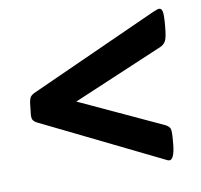

<svg xmlns="http://www.w3.org/2000/svg" viewBox="-60 -542 623 596"><g transform="rotate(-10 251.5 -244.5)"><path d="M478 -479Q485 -479 487.5 -469.5Q490 -460 488 -434L487 -422Q484 -387 478 -376.5Q472 -366 460 -361L175 -240L434 -120Q446 -114 449 -106Q452 -98 449 -67L448 -55Q443 -10 428 -10Q424 -10 411 -17L46 -196Q35 -201 31 -208Q27 -215 30 -234L32 -253Q34 -273 39 -279.5Q44 -286 56 -291L459 -473Q463 -474 468.5 -476.5Q474 -479 478 -479Z"/></g></svg>

Font: Asap Semi Condensed Semi Condensed Regular
Style: Bold Italic
Weight: 700
Width: 4
Italic angle: -6°
Designer: Pablo Cosgaya
Foundry: Omnibus-Type
Version: Version 3.001; ttfautohint (v1.8.4.7-5d5b)